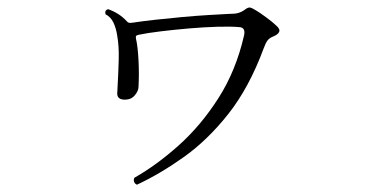

<svg xmlns="http://www.w3.org/2000/svg" viewBox="-20 -502 1040 524"><path d="M354 2Q348 0 346 -6Q344 -12 347 -17Q407 -51 467.5 -105Q528 -159 576 -234Q624 -309 646 -405Q651 -427 633 -428Q610 -430 574 -429Q538 -428 497 -424.5Q456 -421 419 -416.5Q382 -412 358 -407Q354 -406 352 -404.5Q350 -403 351 -397Q356 -376 358 -337.5Q360 -299 358 -265Q358 -254 348 -242Q338 -230 321 -230Q299 -230 300 -248Q300 -253 300.5 -257.5Q301 -262 301 -267Q303 -303 304 -339.5Q305 -376 300 -404Q297 -425 289.5 -440.5Q282 -456 268 -463Q265 -474 275 -477Q306 -466 326 -444Q326 -444 327 -443Q329 -441 331.5 -440Q334 -439 341 -440Q367 -444 403 -448Q439 -452 477.5 -455.5Q516 -459 549.5 -461Q583 -463 603 -464Q621 -464 630 -466.5Q639 -469 646 -474Q656 -482 661.5 -481.5Q667 -481 678 -474Q687 -469 706 -455Q725 -441 733 -433Q745 -423 742 -415.5Q739 -408 727 -403Q716 -399 710.5 -392Q705 -385 700 -371Q660 -263 603.5 -191.5Q547 -120 482.5 -74Q418 -28 354 2Z"/></svg>

Font: Zen Old Mincho
Style: Regular
Weight: 400
Designer: Yoshimichi Ohira
Foundry: Positype
Version: Version 1.001